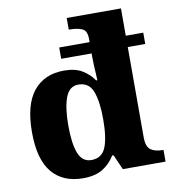

<svg xmlns="http://www.w3.org/2000/svg" viewBox="-85 -835 833 920"><g transform="rotate(-10 331.5 -375.0)"><path d="M246 10Q148 10 95 -53.5Q42 -117 42 -249Q42 -383 95 -448.5Q148 -514 244 -514Q299 -514 333 -493Q367 -472 388 -441H394Q394 -448 392.5 -469.5Q391 -491 390 -515.5Q389 -540 389 -557V-572H241V-627H389V-643Q389 -683 365.5 -693Q342 -703 309 -703H301V-760H565V-627H650V-572H565V-134Q565 -87 586 -72Q607 -57 642 -57H648V0H440L408 -73H401Q378 -35 341.5 -12.5Q305 10 246 10ZM300 -69Q351 -69 370 -115.5Q389 -162 389 -252Q389 -338 370.5 -387Q352 -436 300 -436Q256 -436 237.5 -386.5Q219 -337 219 -251Q219 -162 237.5 -115.5Q256 -69 300 -69Z"/></g></svg>

Font: Noto Serif Tamil ExtraBold
Style: Regular
Weight: 800
Designer: Indian Type Foundry, Tom Grace, and the Monotype Design Team
Foundry: Monotype Imaging Inc.
Version: Version 2.004; ttfautohint (v1.8.4.7-5d5b)